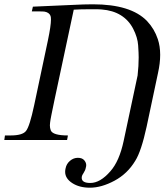

<svg xmlns="http://www.w3.org/2000/svg" viewBox="-22 -651 765 893"><path d="M232 -189Q223 -146 217.5 -118.5Q212 -91 211 -81Q210 -74 210 -68Q210 -56 214 -45Q223 -21 294 -21L290 0H-2L1 -21H27Q83 -21 99 -42Q116 -63 137 -162L201 -464Q215 -531 215 -560Q215 -572 213 -577Q207 -593 185 -597Q181 -598 146 -598H126L131 -620L312 -628Q370 -631 410 -631Q587 -631 662 -553Q696 -517 712 -469Q723 -436 723 -396Q723 -357 713 -312L660 -62Q635 53 607 97Q571 157 510.5 189.5Q450 222 396 222Q347 222 314 200.5Q281 179 281 148Q281 140 283 132Q287 111 303.5 97Q320 83 340 83Q360 83 369.5 94Q379 105 379 117Q379 123 377 129Q375 141 367 153Q360 164 359 168Q358 172 358 176Q358 200 398 200Q444 200 491 146Q533 99 553 5Q554 0 618 -300Q623 -345 623 -384Q623 -404 620.5 -440.5Q618 -477 597.5 -517Q577 -557 540 -580Q503 -603 450 -607Q444 -608 431 -608H399Q375 -608 355.5 -607.5Q336 -607 321 -606Z"/></svg>

Font: New Athena Unicode
Style: Italic
Weight: 400
Designer: J. Rusten 1997; rev. by R. Hancock 2001, 2002, rev. by D. Mastronarde 2002-2019
Foundry: Society for Classical Studies (formerly American Philological Association)
Version: Version 5.008